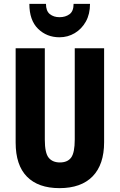

<svg xmlns="http://www.w3.org/2000/svg" viewBox="-20 -964 619 994"><path d="M519 -228Q519 -112 459.5 -51Q400 10 288 10Q178 10 119.5 -49.5Q61 -109 61 -226V-714H212V-241Q212 -172 232 -147.5Q252 -123 290 -123Q330 -123 348.5 -148.5Q367 -174 367 -242V-714H519ZM446 -944Q446 -891 424.5 -852.5Q403 -814 367 -792.5Q331 -771 288 -771Q222 -771 177 -815Q132 -859 132 -944H218Q218 -907 238 -891Q258 -875 288 -875Q319 -875 340 -890.5Q361 -906 361 -944Z"/></svg>

Font: Noto Sans Gujarati ExtraCondensed ExtraBold
Style: Regular
Weight: 800
Width: 2
Designer: Jelle Bosma - Monotype Design Team, Universal Thirst
Foundry: Monotype Imaging Inc.
Version: Version 2.106; ttfautohint (v1.8.4.7-5d5b)